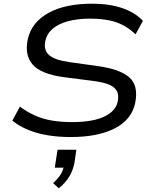

<svg xmlns="http://www.w3.org/2000/svg" viewBox="-20 -734 818 1041"><path d="M363 9Q295 9 236 -1Q177 -11 129 -31.5Q81 -52 47 -80L88 -156Q127 -127 169 -108Q211 -89 261 -80.5Q311 -72 371 -72Q445 -72 497 -85Q549 -98 580 -123Q611 -148 618 -182Q626 -223 610.5 -245.5Q595 -268 561.5 -279Q528 -290 479 -296L323 -316Q202 -333 157.5 -383.5Q113 -434 130 -519Q141 -569 170.5 -605Q200 -641 245.5 -665.5Q291 -690 350 -702Q409 -714 479 -714Q573 -714 643 -690Q713 -666 755 -621L715 -548Q668 -593 611 -613Q554 -633 470 -633Q401 -633 349 -619Q297 -605 265.5 -578Q234 -551 226 -513Q215 -463 246 -435.5Q277 -408 358 -397L508 -376Q628 -360 680 -315.5Q732 -271 713 -175Q703 -129 674.5 -94.5Q646 -60 600.5 -37Q555 -14 495.5 -2.5Q436 9 363 9ZM299 287 268 259Q295 234 309 211.5Q323 189 327 162L343 175H277L292 78H394L384 147Q376 190 355.5 223.5Q335 257 299 287Z"/></svg>

Font: Nunito Sans 10pt Expanded
Style: Italic
Weight: 400
Width: 7
Italic angle: -9°
Designer: Vernon Adams
Foundry: Vernon Adams
Version: Version 3.101;gftools[0.9.27]